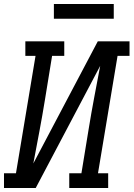

<svg xmlns="http://www.w3.org/2000/svg" viewBox="-30 -942 669 962"><path d="M-10 0V-74H50L148 -662H97V-735H292V-662H231L195 -441Q182 -361 167 -281.5Q152 -202 137 -123L460 -735H619V-662H559L461 -74H512V0H317V-74H378L414 -294Q427 -374 442 -453.5Q457 -533 472 -612L149 0ZM240 -848V-922H540V-848Z"/></svg>

Font: Iosevka Curly Slab Extended
Style: Italic
Weight: 400
Width: 7
Italic angle: -9°
Monospace: yes
Designer: Belleve Invis
Foundry: Belleve Invis
Version: Version 11.1.0; ttfautohint (v1.8.3)